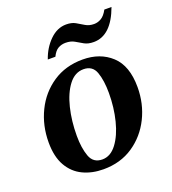

<svg xmlns="http://www.w3.org/2000/svg" viewBox="-124 -750 766 856"><g transform="rotate(-20 259.0 -322.0)"><path d="M222 12Q168 12 125 -8.5Q82 -29 57 -72.5Q32 -116 32 -184Q32 -264 65 -331.5Q98 -399 158.5 -439.5Q219 -480 300 -480Q383 -480 436 -431Q489 -382 489 -281Q489 -202 456 -135.5Q423 -69 363 -28.5Q303 12 222 12ZM232 -31Q271 -31 300 -69.5Q329 -108 344.5 -169.5Q360 -231 360 -300Q360 -359 346 -398.5Q332 -438 289 -438Q248 -438 219 -400Q190 -362 175 -300.5Q160 -239 160 -169Q160 -111 174.5 -71Q189 -31 232 -31ZM191 -533H155Q172 -583 207 -617.5Q242 -652 285 -652Q311 -652 328.5 -642Q346 -632 363 -621.5Q380 -611 404 -611Q421 -611 437.5 -620.5Q454 -630 468 -656H502Q458 -536 375 -536Q348 -536 330.5 -546Q313 -556 296 -566Q279 -576 254 -576Q235 -576 219 -567Q203 -558 191 -533Z"/></g></svg>

Font: STIX Two Text SemiBold
Style: Italic
Weight: 600
Italic angle: -12°
Designer: Ross Mills, John Hudson & Paul Hanslow, Tiro Typeworks Ltd; with prior portions MicroPress Inc. and Coen Hoffman, Elsevi
Foundry: Tiro Typeworks Ltd
Version: Version 2.13 b171